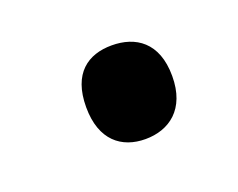

<svg xmlns="http://www.w3.org/2000/svg" viewBox="-42 -481 322 260"><g transform="rotate(-20 119.5 -351.5)"><path d="M72 -352C72 -304 99 -284 133 -284C167 -284 196 -304 196 -352C196 -401 167 -419 133 -419C99 -419 72 -401 72 -352Z"/></g></svg>

Font: Noto Sans Khmer Condensed
Style: Regular
Weight: 400
Width: 3
Designer: Danh Hong and the Monotype Design Team
Foundry: Monotype Imaging Inc.
Version: Version 2.004